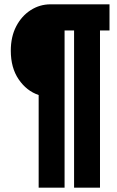

<svg xmlns="http://www.w3.org/2000/svg" viewBox="-20 -708 543 889"><path d="M159 161V-268Q103 -287 66.5 -340.5Q30 -394 30 -473Q30 -538 55 -586Q80 -634 122 -661Q164 -688 214 -688H487V-567H443V161H323V-567H279V161Z"/></svg>

Font: Archivo ExtraCondensed Black
Style: Regular
Weight: 900
Width: 2
Designer: Hector Gatti
Foundry: Omnibus-Type
Version: Version 2.001; ttfautohint (v1.8.3)